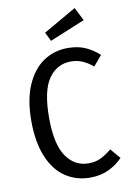

<svg xmlns="http://www.w3.org/2000/svg" viewBox="-99 -968 707 1042"><g transform="rotate(-10 254.0 -447.5)"><path d="M485 -633 438 -577Q408 -602 379.5 -614Q351 -626 317 -626Q240 -626 194 -560Q148 -494 148 -345Q148 -200 194 -132.5Q240 -65 317 -65Q356 -65 384.5 -79Q413 -93 445 -119L492 -64Q460 -30 415 -8.5Q370 13 313 13Q236 13 176.5 -27Q117 -67 83.5 -147.5Q50 -228 50 -345Q50 -461 84.5 -541Q119 -621 178.5 -661Q238 -701 312 -701Q366 -701 406.5 -684Q447 -667 485 -633ZM425 -835 231 -755 207 -804 388 -908Z"/></g></svg>

Font: Fira Sans Condensed
Style: Regular
Weight: 400
Width: 3
Designer: bBox Type GmbH & Carrois Corporate GbR & Edenspiekermann AG
Foundry: bBox Type GmbH & Carrois Corporate GbR & Edenspiekermann AG
Version: Version 4.301